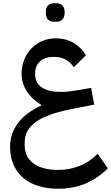

<svg xmlns="http://www.w3.org/2000/svg" viewBox="-20 -858 684 1182"><path d="M339 304Q271 304 216 287Q161 270 122.5 237Q84 204 63 155.5Q42 107 42 45Q42 -35 90.5 -100Q139 -165 233 -208V-213Q174 -249 143.5 -298Q113 -347 113 -404Q113 -449 128.5 -489Q144 -529 172 -558.5Q200 -588 238.5 -605Q277 -622 323 -622Q386 -622 433 -594Q480 -566 509 -518L435 -444Q411 -477 381.5 -492.5Q352 -508 312 -508Q256 -508 226 -480Q196 -452 196 -404Q196 -346 238.5 -319Q281 -292 355 -292Q378 -292 404.5 -295Q431 -298 461 -303L541 -317L560 -214L428 -188Q275 -159 203.5 -109.5Q132 -60 132 18V35Q132 110 187 149Q242 188 339 188Q407 188 468.5 164Q530 140 581 89L644 178Q519 304 339 304ZM312 -724Q289 -724 275.5 -738Q262 -752 262 -781Q262 -811 275.5 -824.5Q289 -838 312 -838H327Q350 -838 364 -824.5Q378 -811 378 -781Q378 -752 364 -738Q350 -724 327 -724Z"/></svg>

Font: IBM Plex Sans Arabic Medm
Style: Regular
Weight: 500
Designer: Mike Abbink, Paul van der Laan, Pieter van Rosmalen, Wael Morcos, Khajak Apelian
Foundry: Bold Monday
Version: Version 1.005